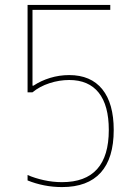

<svg xmlns="http://www.w3.org/2000/svg" viewBox="-20 -750 540 780"><path d="M232 10Q195 10 159.5 3Q124 -4 92 -17V-39Q122 -26 158.5 -18Q195 -10 232 -10Q327 -10 374.5 -63Q422 -116 422 -222Q422 -322 381 -373.5Q340 -425 261 -425Q221 -425 181 -412Q141 -399 112 -375H92V-730H428V-710H112V-402H116Q146 -422 183.5 -433.5Q221 -445 261 -445Q349 -445 395.5 -387.5Q442 -330 442 -222Q442 -107 389 -48.5Q336 10 232 10Z"/></svg>

Font: M PLUS 1 Code Thin
Style: Regular
Weight: 250
Designer: Coji Morishita
Foundry: UNDERFOREST DESIGN
Version: Version 1.002